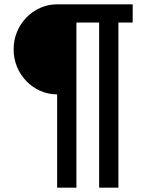

<svg xmlns="http://www.w3.org/2000/svg" viewBox="-20 -718 703 887"><path d="M244 -282Q202 -282 165.5 -298.5Q129 -315 101.5 -343.5Q74 -372 58.5 -409.5Q43 -447 43 -490Q43 -533 58.5 -570.5Q74 -608 101.5 -636.5Q129 -665 165.5 -681.5Q202 -698 244 -698H593V-614H527V149H438V-614H333V149H244Z"/></svg>

Font: IBM Plex Sans Arabic Medm
Style: Regular
Weight: 500
Designer: Mike Abbink, Paul van der Laan, Pieter van Rosmalen, Wael Morcos, Khajak Apelian
Foundry: Bold Monday
Version: Version 1.005